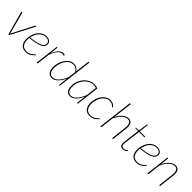

<svg xmlns="http://www.w3.org/2000/svg" viewBox="366 -2220 3726 3726"><g transform="rotate(45 2229.0 -357.5)"><path d="M457.5 -493 202 0H181.5L46.5 -493H64.5Q69.5 -493 72 -490Q74.5 -487 75.5 -484L190.5 -57.5Q192 -50 193 -42.2Q194 -34.5 194.5 -27Q200 -43 207 -57.5L426.5 -484Q428.5 -488 432 -490.5Q435.5 -493 439.5 -493Z M733.5 -480Q689 -480 653.5 -461Q618 -442 591.2 -410.5Q564.5 -379 546.8 -338.5Q529 -298 521 -255Q590.5 -262.5 641 -272.2Q691.5 -282 726.8 -293.5Q762 -305 783.5 -318Q805 -331 817 -345Q829 -359 833 -374Q837 -389 837 -404.5Q837 -416 831.8 -429.2Q826.5 -442.5 814.2 -453.8Q802 -465 782.2 -472.5Q762.5 -480 733.5 -480ZM846 -91.5Q822 -66 799.5 -47.5Q777 -29 754 -17Q731 -5 706.8 0.5Q682.5 6 655 6Q614.5 6 583.5 -7.2Q552.5 -20.5 531.5 -45Q510.5 -69.5 500 -104.8Q489.5 -140 489.5 -184Q489.5 -221 496.8 -258.8Q504 -296.5 518.2 -331.5Q532.5 -366.5 553.2 -397.2Q574 -428 601.2 -450.8Q628.5 -473.5 662 -486.8Q695.5 -500 734.5 -500Q770 -500 794 -490.2Q818 -480.5 832.5 -466Q847 -451.5 853 -435Q859 -418.5 859 -405.5Q859 -385.5 853.8 -367.5Q848.5 -349.5 834.5 -333.2Q820.5 -317 796.2 -302.8Q772 -288.5 734.2 -276.2Q696.5 -264 643.2 -253.8Q590 -243.5 518 -236Q516 -223 515.2 -210.2Q514.5 -197.5 514.5 -184.5Q514.5 -145 523.5 -113.8Q532.5 -82.5 550.5 -60.5Q568.5 -38.5 595.8 -26.8Q623 -15 659 -15Q686.5 -15 709 -21.2Q731.5 -27.5 749.5 -37Q767.5 -46.5 781 -57.8Q794.5 -69 804.8 -78.5Q815 -88 822 -94.2Q829 -100.5 834 -100.5Q838 -100.5 841 -97.5Z M1019 -315.5Q1039.5 -368.5 1064.2 -407.2Q1089 -446 1117.2 -468.5Q1145.5 -491 1176.2 -497Q1207 -503 1239 -490.5L1234.5 -467.5Q1200 -480.5 1168.5 -472.8Q1137 -465 1109.2 -438.8Q1081.5 -412.5 1057.5 -368.8Q1033.5 -325 1014 -266.5L982 0H957L1016.5 -495H1026.5Q1032 -495 1034.5 -491.5Q1037 -488 1037 -483.5Z M1615 -396.5Q1603.5 -419.5 1588.8 -435.2Q1574 -451 1557 -460.8Q1540 -470.5 1521.5 -474.8Q1503 -479 1484 -479Q1450 -479 1420.5 -465.2Q1391 -451.5 1367 -428Q1343 -404.5 1324.5 -373.5Q1306 -342.5 1293.2 -308Q1280.5 -273.5 1274 -237.2Q1267.5 -201 1267.5 -167.5Q1267.5 -132 1274.5 -104Q1281.5 -76 1295.5 -56Q1309.5 -36 1329.8 -25.5Q1350 -15 1377 -15Q1407.5 -15 1438.2 -31.2Q1469 -47.5 1497.5 -77.8Q1526 -108 1551 -150.8Q1576 -193.5 1596 -246.5ZM1680.5 -723 1592 0H1581Q1574.5 0 1572.5 -3.8Q1570.5 -7.5 1570.5 -11.5L1591.5 -197.5Q1572 -152.5 1547 -115Q1522 -77.5 1493.5 -50.5Q1465 -23.5 1434 -8.8Q1403 6 1371 6Q1338.5 6 1314.2 -6.8Q1290 -19.5 1274 -42.2Q1258 -65 1250 -96.5Q1242 -128 1242 -165.5Q1242 -202.5 1249.5 -241.5Q1257 -280.5 1271.5 -317.5Q1286 -354.5 1307 -387.8Q1328 -421 1354.8 -446Q1381.5 -471 1413.5 -485.5Q1445.5 -500 1482.5 -500Q1524.5 -500 1560.5 -480.8Q1596.5 -461.5 1618 -421.5L1655.5 -723Z M2117 -464Q2100 -472 2081.8 -475.5Q2063.5 -479 2043 -479Q2008 -479 1974.5 -467Q1941 -455 1911.2 -433.8Q1881.5 -412.5 1856.8 -383.2Q1832 -354 1813.8 -319.5Q1795.5 -285 1785.5 -246.2Q1775.5 -207.5 1775.5 -167.5Q1775.5 -132 1781.5 -104Q1787.5 -76 1800 -56.2Q1812.5 -36.5 1831.8 -26Q1851 -15.5 1878 -15.5Q1909 -15.5 1938.8 -32Q1968.5 -48.5 1995.8 -79Q2023 -109.5 2047.2 -152.5Q2071.5 -195.5 2091 -248.5ZM2086 -198Q2067 -153 2043.2 -115.5Q2019.5 -78 1992.2 -51Q1965 -24 1934.8 -9Q1904.5 6 1872 6Q1840 6 1817 -6.5Q1794 -19 1779 -41.5Q1764 -64 1756.8 -95.2Q1749.5 -126.5 1749.5 -164.5Q1749.5 -207 1760.5 -248.2Q1771.5 -289.5 1791.2 -326.8Q1811 -364 1838.5 -395.5Q1866 -427 1898.8 -450Q1931.5 -473 1968.5 -486Q2005.5 -499 2045 -499Q2073.5 -499 2097.2 -493.8Q2121 -488.5 2144 -475.5L2086 0H2075Q2069 0 2067 -3.8Q2065 -7.5 2065 -11.5Z M2599.5 -91Q2572.5 -61 2548.8 -42Q2525 -23 2502.2 -12.5Q2479.5 -2 2457 2Q2434.5 6 2409.5 6Q2367 6 2336.2 -8.8Q2305.5 -23.5 2285.2 -49.5Q2265 -75.5 2255.2 -111Q2245.5 -146.5 2245.5 -188Q2245.5 -227 2253.5 -265.5Q2261.5 -304 2276.5 -338.8Q2291.5 -373.5 2313 -403.2Q2334.5 -433 2361.2 -454.8Q2388 -476.5 2419.5 -488.8Q2451 -501 2486.5 -501Q2510.5 -501 2530.2 -496.2Q2550 -491.5 2566 -482.8Q2582 -474 2594.8 -462Q2607.5 -450 2618.5 -435L2611.5 -427Q2608.5 -424 2604 -424Q2600 -424 2593 -432.8Q2586 -441.5 2572.8 -451.8Q2559.5 -462 2538.5 -470.8Q2517.5 -479.5 2485.5 -479.5Q2439.5 -479.5 2400.2 -455Q2361 -430.5 2332.5 -389.8Q2304 -349 2287.8 -296.2Q2271.5 -243.5 2271.5 -187.5Q2271.5 -151 2279.8 -119.5Q2288 -88 2305.2 -64.8Q2322.5 -41.5 2349 -28.2Q2375.5 -15 2412.5 -15Q2441.5 -15 2464.2 -21.2Q2487 -27.5 2505 -37Q2523 -46.5 2536.2 -57.5Q2549.5 -68.5 2559.2 -78Q2569 -87.5 2575.8 -93.8Q2582.5 -100 2587 -100Q2591.5 -100 2594.5 -97L2599.5 -91Z M2769.5 -320Q2789.5 -362 2815 -395.2Q2840.5 -428.5 2868.5 -451.8Q2896.5 -475 2926.8 -487.5Q2957 -500 2987 -500Q3019 -500 3041.2 -487.5Q3063.5 -475 3076.2 -451.5Q3089 -428 3092.5 -393.8Q3096 -359.5 3091 -315.5L3054 0H3028.5L3065.5 -315.5Q3075 -393 3055 -435.8Q3035 -478.5 2980 -478.5Q2951 -478.5 2921.2 -464Q2891.5 -449.5 2863.5 -422.8Q2835.5 -396 2810 -357.8Q2784.5 -319.5 2764 -272.5L2731 0H2705.5L2793 -723H2818.5Z M3243 -77Q3243 -80 3243.2 -84.5Q3243.5 -89 3244.2 -97.8Q3245 -106.5 3246.8 -120.5Q3248.5 -134.5 3251 -156L3287 -454H3216Q3208.5 -454 3208.5 -461.5L3210 -470.5L3289.5 -474L3319.5 -664Q3320.5 -667 3322.8 -669.8Q3325 -672.5 3328.5 -672.5H3339.5L3315 -474H3464.5L3462 -454H3312.5L3276.5 -156Q3273.5 -135.5 3272 -122.2Q3270.5 -109 3269.8 -100.2Q3269 -91.5 3268.8 -87Q3268.5 -82.5 3268.5 -80.5Q3268.5 -45 3285.2 -29.2Q3302 -13.5 3328 -13.5Q3346 -13.5 3360.2 -19.5Q3374.5 -25.5 3385 -32.5Q3395.5 -39.5 3402.2 -45.5Q3409 -51.5 3412 -51.5Q3415 -51.5 3417 -48.5L3421.5 -39Q3403.5 -18 3376.5 -5Q3349.5 8 3322 8Q3284.5 8 3264 -12.5Q3243.5 -33 3243 -77Z M3772 -480Q3727.5 -480 3692 -461Q3656.5 -442 3629.8 -410.5Q3603 -379 3585.2 -338.5Q3567.5 -298 3559.5 -255Q3629 -262.5 3679.5 -272.2Q3730 -282 3765.2 -293.5Q3800.5 -305 3822 -318Q3843.5 -331 3855.5 -345Q3867.5 -359 3871.5 -374Q3875.5 -389 3875.5 -404.5Q3875.5 -416 3870.2 -429.2Q3865 -442.5 3852.8 -453.8Q3840.5 -465 3820.8 -472.5Q3801 -480 3772 -480ZM3884.5 -91.5Q3860.5 -66 3838 -47.5Q3815.5 -29 3792.5 -17Q3769.5 -5 3745.2 0.5Q3721 6 3693.5 6Q3653 6 3622 -7.2Q3591 -20.5 3570 -45Q3549 -69.5 3538.5 -104.8Q3528 -140 3528 -184Q3528 -221 3535.2 -258.8Q3542.5 -296.5 3556.8 -331.5Q3571 -366.5 3591.8 -397.2Q3612.5 -428 3639.8 -450.8Q3667 -473.5 3700.5 -486.8Q3734 -500 3773 -500Q3808.5 -500 3832.5 -490.2Q3856.5 -480.5 3871 -466Q3885.5 -451.5 3891.5 -435Q3897.5 -418.5 3897.5 -405.5Q3897.5 -385.5 3892.2 -367.5Q3887 -349.5 3873 -333.2Q3859 -317 3834.8 -302.8Q3810.5 -288.5 3772.8 -276.2Q3735 -264 3681.8 -253.8Q3628.5 -243.5 3556.5 -236Q3554.5 -223 3553.8 -210.2Q3553 -197.5 3553 -184.5Q3553 -145 3562 -113.8Q3571 -82.5 3589 -60.5Q3607 -38.5 3634.2 -26.8Q3661.5 -15 3697.5 -15Q3725 -15 3747.5 -21.2Q3770 -27.5 3788 -37Q3806 -46.5 3819.5 -57.8Q3833 -69 3843.2 -78.5Q3853.5 -88 3860.5 -94.2Q3867.5 -100.5 3872.5 -100.5Q3876.5 -100.5 3879.5 -97.5Z M4057 -312Q4077 -355.5 4102.5 -390.5Q4128 -425.5 4156.8 -449.8Q4185.5 -474 4216.2 -487Q4247 -500 4278 -500Q4310 -500 4332.2 -487.5Q4354.5 -475 4367.2 -451.5Q4380 -428 4383.5 -393.8Q4387 -359.5 4382 -315.5L4344.5 0H4319.5L4356.5 -315.5Q4366 -393 4346 -435.8Q4326 -478.5 4271 -478.5Q4241.5 -478.5 4211 -463.8Q4180.5 -449 4152 -421.5Q4123.5 -394 4098 -354.8Q4072.5 -315.5 4052.5 -267L4021 0H3995.5L4055 -495H4065Q4070.5 -495 4072.8 -491.5Q4075 -488 4075 -483.5Z"/></g></svg>

Font: Lato ExtraLight
Style: Italic
Weight: 275
Italic angle: -7°
Designer: Lukasz Dziedzic with Adam Twardoch and Botio Nikoltchev
Foundry: tyPoland Lukasz Dziedzic
Version: Version 2.015; 2015-08-06; http://www.latofonts.com/